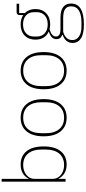

<svg xmlns="http://www.w3.org/2000/svg" viewBox="627 -1444 1040 2334"><g transform="rotate(-90 1147.0 -277.0)"><path d="M144 -83H140V0H106V-777H140V-450H144Q163 -492 206.5 -519Q250 -546 314 -546Q418 -546 476 -474Q534 -402 534 -267Q534 -132 476 -59.5Q418 13 314 13Q251 13 207.5 -14Q164 -41 144 -83ZM496 -237V-297Q496 -398 446.5 -456.5Q397 -515 308 -515Q263 -515 224.5 -498Q186 -481 163 -450Q140 -419 140 -380V-155Q140 -115 163 -83.5Q186 -52 224.5 -35Q263 -18 308 -18Q397 -18 446.5 -76.5Q496 -135 496 -237Z M657 -267Q657 -401 717 -473.5Q777 -546 883 -546Q989 -546 1049 -473.5Q1109 -401 1109 -267Q1109 -133 1049 -60Q989 13 883 13Q777 13 717 -60Q657 -133 657 -267ZM1071 -238V-295Q1071 -399 1021.5 -457Q972 -515 883 -515Q794 -515 744.5 -457Q695 -399 695 -295V-238Q695 -135 744.5 -76.5Q794 -18 883 -18Q972 -18 1021.5 -76.5Q1071 -135 1071 -238Z M1229 -267Q1229 -401 1289 -473.5Q1349 -546 1455 -546Q1561 -546 1621 -473.5Q1681 -401 1681 -267Q1681 -133 1621 -60Q1561 13 1455 13Q1349 13 1289 -60Q1229 -133 1229 -267ZM1643 -238V-295Q1643 -399 1593.5 -457Q1544 -515 1455 -515Q1366 -515 1316.5 -457Q1267 -399 1267 -295V-238Q1267 -135 1316.5 -76.5Q1366 -18 1455 -18Q1544 -18 1593.5 -76.5Q1643 -135 1643 -238Z M1792 87Q1792 41 1818 10.5Q1844 -20 1891 -35V-40Q1838 -59 1838 -111Q1838 -146 1863 -168.5Q1888 -191 1928 -202V-206Q1882 -227 1857 -267.5Q1832 -308 1832 -366Q1832 -448 1882 -497Q1932 -546 2017 -546Q2085 -546 2131 -514V-557Q2131 -595 2167 -595H2269V-564H2155V-495Q2204 -446 2204 -366Q2204 -285 2153 -236Q2102 -187 2018 -187Q1995 -187 1960 -194Q1870 -171 1870 -116Q1870 -62 1960 -62H2096Q2186 -62 2228.5 -28.5Q2271 5 2271 66Q2271 223 2018 223Q1903 223 1847.5 187Q1792 151 1792 87ZM2166 -348V-385Q2166 -445 2126.5 -481Q2087 -517 2018 -517Q1949 -517 1909.5 -480.5Q1870 -444 1870 -385V-348Q1870 -289 1909.5 -253Q1949 -217 2018 -217Q2087 -217 2126.5 -253Q2166 -289 2166 -348ZM2046 193Q2135 193 2186 162Q2237 131 2237 68Q2237 20 2204 -4.5Q2171 -29 2094 -29H1927Q1880 -16 1853.5 12Q1827 40 1827 83Q1827 133 1870 163Q1913 193 1989 193Z"/></g></svg>

Font: IBM Plex Sans JP ExtraLight
Style: Regular
Weight: 200
Designer: Mike Abbink; Paul van der Laan; Pieter van Rosmalen; Wujin Sim; Yejin Wi; Jinhee Kim; Boomi Park; Yona Kim; Kichan Ma
Foundry: Sandoll Inc.
Version: Version 1.001